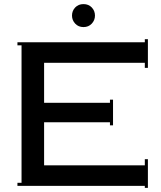

<svg xmlns="http://www.w3.org/2000/svg" viewBox="-20 -906 786 936"><path d="M331 -830Q331 -853.2 346.6 -869.6Q362.2 -886 387 -886Q411.8 -886 427.4 -869.6Q443 -853.2 443 -830Q443 -807.6 427.4 -790.8Q411.8 -774 387 -774Q362.2 -774 346.6 -790.8Q331 -807.6 331 -830ZM65 0V-15H85V-685H65V-700H686V-715H701V-575H686V-600H195V-405H516V-420H531V-295H516V-310H195V-100H686V-130H701V10H686V0Z"/></svg>

Font: Copperplate CC
Style: Regular
Weight: 400
Designer: indestructible type*
Foundry: Cowboy Collective
Version: Version 1.000